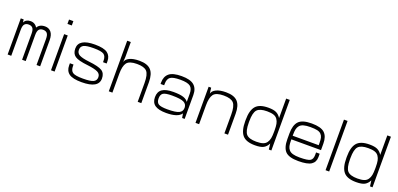

<svg xmlns="http://www.w3.org/2000/svg" viewBox="10 -1593 5181 2497"><g transform="rotate(20 2600.0 -345.0)"><path d="M75 0H125V-420L120 -460L115 -500H75ZM120 -460 125 -360Q125 -416 144 -438Q163 -460 200 -460Q237 -460 256 -438Q275 -416 275 -360V0H325V-390L305 -450Q293 -477 268 -493.5Q243 -510 210 -510Q145 -510 120 -460ZM300 -450 325 -360Q325 -416 344 -438Q363 -460 400 -460Q437 -460 456 -438Q475 -416 475 -360V0H525V-360Q525 -435 493.5 -472.5Q462 -510 410 -510Q330 -510 300 -450Z M675 0H725V-500H675ZM670 -640H730V-700H670Z M1335 -125Q1335 -197 1286.5 -228.5Q1238 -260 1100 -275Q1006 -286 965.5 -307Q925 -328 925 -375Q925 -421 962.5 -440.5Q1000 -460 1100 -460Q1206 -460 1240.5 -436.5Q1275 -413 1275 -350V-330H1325V-360Q1325 -435 1274 -472.5Q1223 -510 1100 -510Q875 -510 875 -375Q875 -303 922 -271Q969 -239 1100 -225Q1200 -213 1242.5 -192Q1285 -171 1285 -125Q1285 -79 1245.5 -59.5Q1206 -40 1100 -40Q994 -40 959.5 -63.5Q925 -87 925 -150V-170H875V-140Q875 -65 926 -27.5Q977 10 1100 10Q1335 10 1335 -125Z M1475 0H1525V-380L1520 -420L1525 -490V-700H1475ZM1520 -420 1525 -381V-260Q1525 -368 1559.5 -414Q1594 -460 1700 -460Q1800 -460 1837.5 -419Q1875 -378 1875 -260V0H1925V-290Q1925 -404 1875.5 -457Q1826 -510 1715 -510Q1629 -510 1578.5 -485Q1528 -460 1520 -420Z M2075 -340V-320H2125V-340Q2125 -407 2161.5 -433.5Q2198 -460 2300 -460Q2400 -460 2437.5 -431Q2475 -402 2475 -330V-220L2525 -250V-330Q2525 -420 2472.5 -465Q2420 -510 2300 -510Q2178 -510 2126.5 -466.5Q2075 -423 2075 -340ZM2525 -250H2475V-95L2480 -60L2490 0H2525ZM2270 10Q2433 10 2480 -60L2475 -135Q2475 -84 2430.5 -62Q2386 -40 2270 -40Q2178 -40 2146.5 -60.5Q2115 -81 2115 -135Q2115 -189 2146.5 -209.5Q2178 -230 2270 -230Q2386 -230 2430.5 -208Q2475 -186 2475 -135L2480 -210Q2457 -248 2408.5 -264Q2360 -280 2270 -280Q2165 -280 2115 -245Q2065 -210 2065 -135Q2065 -60 2115 -25Q2165 10 2270 10Z M2675 0H2725V-381L2720 -420L2710 -500H2675ZM2720 -420 2725 -381V-260Q2725 -368 2759.5 -414Q2794 -460 2900 -460Q3000 -460 3037.5 -419Q3075 -378 3075 -260V0H3125V-290Q3125 -404 3075.5 -457Q3026 -510 2915 -510Q2829 -510 2778.5 -485Q2728 -460 2720 -420Z M3725 0V-700H3675V-125L3680 -80L3690 0ZM3675 -430Q3650 -471 3612 -490.5Q3574 -510 3500 -510Q3376 -510 3325.5 -450.5Q3275 -391 3275 -260V-250H3325V-260Q3325 -378 3362.5 -419Q3400 -460 3500 -460Q3556 -460 3590.5 -448.5Q3625 -437 3643.5 -410Q3662 -383 3668.5 -349Q3675 -315 3675 -260ZM3680 -80 3675 -125V-240Q3675 -185 3668.5 -151Q3662 -117 3643.5 -90Q3625 -63 3590.5 -51.5Q3556 -40 3500 -40Q3400 -40 3362.5 -81Q3325 -122 3325 -240V-250H3275V-240Q3275 -109 3325.5 -49.5Q3376 10 3500 10Q3579 10 3617.5 -11Q3656 -32 3680 -80Z M4100 -510Q3970 -510 3920 -457Q3870 -404 3870 -290V-250H3920V-290Q3920 -337 3926.5 -366Q3933 -395 3952 -417.5Q3971 -440 4007 -450Q4043 -460 4100 -460Q4158 -460 4193 -452.5Q4228 -445 4247.5 -425Q4267 -405 4273.5 -378Q4280 -351 4280 -305V-225H4330V-315Q4330 -414 4279 -462Q4228 -510 4100 -510ZM4100 -40Q4043 -40 4007 -50Q3971 -60 3952 -82.5Q3933 -105 3926.5 -134Q3920 -163 3920 -210V-250H3870V-210Q3870 -93 3919.5 -41.5Q3969 10 4100 10Q4226 10 4278 -24.5Q4330 -59 4330 -130V-175H4280V-140Q4280 -81 4246 -60.5Q4212 -40 4100 -40ZM3900 -225H4330V-275H3900Z M4475 0H4525V-700H4475Z M5125 0V-700H5075V-125L5080 -80L5090 0ZM5075 -430Q5050 -471 5012 -490.5Q4974 -510 4900 -510Q4776 -510 4725.5 -450.5Q4675 -391 4675 -260V-250H4725V-260Q4725 -378 4762.5 -419Q4800 -460 4900 -460Q4956 -460 4990.5 -448.5Q5025 -437 5043.5 -410Q5062 -383 5068.5 -349Q5075 -315 5075 -260ZM5080 -80 5075 -125V-240Q5075 -185 5068.5 -151Q5062 -117 5043.5 -90Q5025 -63 4990.5 -51.5Q4956 -40 4900 -40Q4800 -40 4762.5 -81Q4725 -122 4725 -240V-250H4675V-240Q4675 -109 4725.5 -49.5Q4776 10 4900 10Q4979 10 5017.5 -11Q5056 -32 5080 -80Z"/></g></svg>

Font: Millimetre
Style: Light
Weight: 200
Designer: Jérémy Landes
Version: Version 1.0